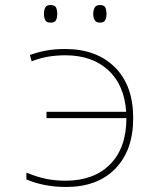

<svg xmlns="http://www.w3.org/2000/svg" viewBox="-20 -733 640 764"><path d="M243 11Q156 11 85 -19V-46Q127 -29 162.5 -21.5Q198 -14 241 -14Q354 -14 418.5 -79.5Q483 -145 483 -263H165V-288H482Q475 -395 410.5 -454Q346 -513 240 -513Q165 -513 106 -489L99 -514Q131 -526 165 -532Q199 -538 239 -538Q364 -538 437 -465.5Q510 -393 510 -263Q510 -135 439 -62Q368 11 243 11ZM378 -643Q362 -643 356.5 -653Q351 -663 351 -678Q351 -692 356.5 -702.5Q362 -713 378 -713Q395 -713 399.5 -702Q404 -691 404 -678Q404 -665 399.5 -654Q395 -643 378 -643ZM181 -643Q165 -643 160 -653Q155 -663 155 -678Q155 -693 160 -703Q165 -713 181 -713Q199 -713 203.5 -702Q208 -691 208 -678Q208 -665 203.5 -654Q199 -643 181 -643Z"/></svg>

Font: Noto Sans Mono Thin
Style: Regular
Weight: 100
Designer: Monotype Design Team
Foundry: Monotype Imaging Inc.
Version: Version 2.014